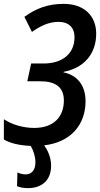

<svg xmlns="http://www.w3.org/2000/svg" viewBox="-24 -744 517 992"><path d="M120 228C193 228 240 187 240 112C240 71 224 34 204 7C342 -9 418 -100 418 -221C418 -306 372 -357 304 -370L305 -373C408 -392 473 -464 473 -570C473 -662 411 -724 305 -724C222 -724 162 -700 102 -657L141 -579C185 -610 228 -631 278 -631C332 -631 361 -601 361 -552C361 -462 293 -416 202 -416H137L117 -324H185C262 -324 306 -294 306 -225C306 -140 253 -83 153 -83C96 -83 38 -100 -4 -128V-23C31 -3 76 7 135 10C150 37 159 66 159 95C159 135 139 157 108 157C93 157 79 153 66 147L64 218C79 224 97 228 120 228Z"/></svg>

Font: Noto Sans Display SemiCondensed Medium
Style: Italic
Weight: 500
Width: 4
Italic angle: -12°
Designer: Monotype Design Team
Foundry: Monotype Imaging Inc.
Version: Version 1.900